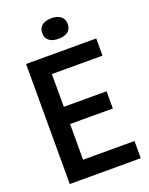

<svg xmlns="http://www.w3.org/2000/svg" viewBox="-170 -1026 863 1112"><g transform="rotate(-20 261.0 -469.5)"><path d="M61.5 0V-740H494V-634H182V-432H445.5V-326H182V-106H499V0ZM289 -812.5Q253 -812.5 231.8 -828.2Q210.5 -844 210.5 -875.5Q210.5 -907 231.8 -923Q253 -939 289 -939Q325 -939 346.2 -923Q367.5 -907 367.5 -875.5Q367.5 -844 346.2 -828.2Q325 -812.5 289 -812.5Z"/></g></svg>

Font: Encode Sans Cnd SmBold
Style: Regular
Weight: 600
Width: 3
Designer: Multiple Designers
Foundry: Impallari Type
Version: Version 3.002; ttfautohint (v1.8.3) -l 8 -r 50 -G 200 -x 14 